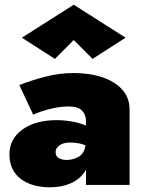

<svg xmlns="http://www.w3.org/2000/svg" viewBox="-20 -785 620 815"><path d="M293 -615 213 -535 73 -625 293 -765 513 -625 373 -535ZM121 -298 62 -424Q110 -443 170.5 -459Q231 -475 293 -475Q361 -475 414.5 -457Q468 -439 499 -404.5Q530 -370 530 -320V0H345V-65Q325 -28 284.5 -9Q244 10 193 10Q114 10 67 -26.5Q20 -63 20 -130Q20 -195 75 -235Q130 -275 221 -275Q252 -275 286 -269Q320 -263 345 -252V-272Q345 -298 328 -315.5Q311 -333 273 -333Q240 -333 209.5 -326.5Q179 -320 155.5 -312Q132 -304 121 -298ZM216 -139Q216 -121 230 -113.5Q244 -106 263 -106Q289 -106 313 -119Q337 -132 343 -168Q316 -180 275 -180Q250 -180 233 -168.5Q216 -157 216 -139Z"/></svg>

Font: Jost* Black
Style: Regular
Weight: 900
Version: Version 3.7